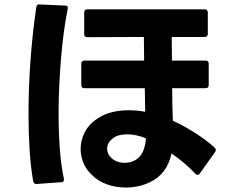

<svg xmlns="http://www.w3.org/2000/svg" viewBox="-20 -801 1040 862"><path d="M544 41Q501 41 461 27Q421 13 392 -16Q366 -41 354 -71Q342 -101 342 -132Q342 -170 359.5 -205.5Q377 -241 412 -265Q469 -306 557 -306Q575 -306 593.5 -304.5Q612 -303 632 -299L630 -405H359Q345 -405 345 -419V-515Q345 -529 359 -529H627L626 -635L372 -634Q358 -634 358 -648V-745Q358 -759 372 -759H899Q913 -759 913 -745V-649Q913 -635 899 -635H751L752 -529H903Q917 -529 917 -515V-419Q917 -405 903 -405H753Q753 -327 756 -259Q806 -236 855.5 -204.5Q905 -173 943 -139Q949 -133 949 -128Q949 -124 946 -119L877 -22Q873 -16 867 -16Q861 -16 857 -21Q833 -47 806 -69.5Q779 -92 750 -112Q730 -18 651 18Q602 41 544 41ZM143 25Q132 25 129 13Q118 -50 113 -126.5Q108 -203 108 -288Q108 -412 117.5 -537.5Q127 -663 143 -769Q145 -783 158 -781L272 -776Q287 -776 284 -761Q274 -712 266.5 -655.5Q259 -599 254 -539Q249 -479 246 -416.5Q243 -354 243 -294Q243 -209 248.5 -133.5Q254 -58 267 2V6Q267 17 255 17L145 25ZM539 -70Q570 -70 592 -85Q613 -99 623 -123.5Q633 -148 635 -180Q592 -198 551 -198Q531 -198 514 -193.5Q497 -189 484 -178Q461 -159 461 -133Q461 -111 477 -95Q489 -82 505.5 -76Q522 -70 539 -70Z"/></svg>

Font: LINE Seed JP_TTF Bold
Style: Regular
Weight: 700
Designer: LINE & Fontrix & Fontworks
Version: Version 1.009